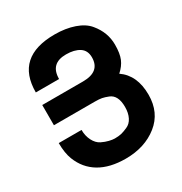

<svg xmlns="http://www.w3.org/2000/svg" viewBox="-180 -886 990 1044"><g transform="rotate(-30 315.0 -363.5)"><path d="M567.9 -541Q567.9 -485.4 554.2 -452.9Q540.5 -420.4 508.8 -392.1Q589.8 -336.4 589.8 -213.9Q589.8 -101.6 509.8 -38.1Q429.2 25.9 309.1 25.9Q210.4 25.9 145.5 -12.7Q80.6 -51.3 51.8 -125Q35.2 -167 35.2 -230H178.2Q178.2 -192.4 193.6 -162.4Q209 -132.3 233.9 -120.1Q256.8 -108.9 277.8 -104Q298.3 -99.1 312 -99.1Q336.9 -99.1 353.3 -103Q369.6 -106.9 393.1 -117.2Q418.5 -127.9 432.1 -155Q445.8 -182.1 445.8 -220.2Q445.8 -293.9 399.9 -312Q377.9 -320.8 361.3 -324Q344.7 -327.1 317.9 -327.1H61V-454.1H316.9Q424.8 -454.1 424.8 -543.9Q424.8 -587.4 393.3 -607.7Q361.8 -627.9 310.1 -627.9Q210.9 -627.9 210.9 -530.8H64.9Q64.9 -752.9 311 -752.9Q378.9 -752.9 433.3 -734.1Q487.8 -715.3 516.1 -680.2Q567.9 -617.7 567.9 -541Z"/></g></svg>

Font: Miedinger*
Style: Bold
Weight: 700
Version: Version 001.000